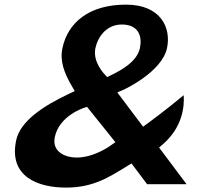

<svg xmlns="http://www.w3.org/2000/svg" viewBox="-20 -838 892 850"><path d="M51.6 -217C16.8 -53.3 152.4 -7.5 271.6 -7.5C392.1 -7.5 460.7 -52.1 544 -103.4L562.1 -114.5L631.3 -22.5H805.9L684.3 -184.8L702.1 -200.3C788.5 -275.7 796.6 -367.1 793.3 -416.5C705.8 -344.1 632.4 -290.9 632.4 -290.9L613.4 -277.2L499.4 -428.7L530.1 -442.2C533 -443.5 697.1 -520.2 719.4 -625C738.7 -716 690.9 -817.5 537.8 -817.5C375 -817.5 280.6 -738.8 256.4 -625C244.3 -568.5 263.8 -515.1 298.5 -456.1L311 -434.8L284.2 -422.1C175.6 -370.7 70 -303.7 51.6 -217ZM519.1 -729.5C594.4 -729.5 610.3 -676.5 599.4 -625C586.4 -564.1 515.4 -526.5 470 -504.3L454.5 -496.7L445 -507C445 -507 388.9 -561.7 402.4 -625C413.2 -675.8 452.2 -729.5 519.1 -729.5ZM490.8 -208.6 468.4 -192.8C467.3 -191.9 396.6 -140.5 318.9 -140.5C271.4 -140.5 208.4 -164.2 222.8 -232C242.7 -325.3 349.4 -359.7 350.9 -360.2L365.3 -365Z"/></svg>

Font: Hussar Nova
Style: RgIta
Weight: 700
Foundry: Cannot Into Space Fonts
Version: Version 0.99